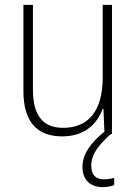

<svg xmlns="http://www.w3.org/2000/svg" viewBox="-20 -549 562 787"><path d="M354 129C354 82 388 41 435 0H439V-529H401V-232C401 -91 340 -25 239 -25C158 -25 115 -73 115 -182V-529H76V-176C76 -53 129 10 235 10C330 10 379 -44 401 -103H404L408 -9C352 35 318 84 318 135C318 189 351 218 401 218C420 218 437 214 448 210V180C439 183 422 186 405 186C371 186 354 167 354 129Z"/></svg>

Font: Noto Sans Devanagari UI SemiCondensed ExtraLight
Style: Regular
Weight: 200
Width: 4
Designer: Jelle Bosma - Monotype Design Team
Foundry: Monotype Imaging Inc.
Version: Version 2.004